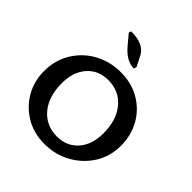

<svg xmlns="http://www.w3.org/2000/svg" viewBox="-236 -1050 1221 1221"><g transform="rotate(45 375.0 -439.5)"><path d="M358.9 8.8Q262.7 8.8 188.2 -35.4Q113.8 -79.6 71.3 -153.3Q28.8 -227.1 28.8 -318.8Q28.8 -417 76.7 -494.4Q124.5 -571.8 204.1 -615Q283.7 -658.2 378.9 -658.2Q476.1 -658.2 551 -614.7Q626 -571.3 668.5 -496.1Q710.9 -420.9 710.9 -329.6Q710.9 -231.4 663.1 -155.8Q615.2 -80.1 535.2 -35.6Q455.1 8.8 358.9 8.8ZM380.9 -81.1Q468.8 -81.1 522.5 -141.8Q576.2 -202.6 576.2 -304.7Q576.2 -423.8 516.6 -495.1Q457 -566.4 357.9 -566.4Q270.5 -566.4 216.8 -505.6Q163.1 -444.8 163.1 -342.8Q163.1 -223.1 222.9 -152.1Q282.7 -81.1 380.9 -81.1ZM421.4 -732.9Q354.5 -732.9 295.4 -802.2L236.8 -871.6L242.2 -888.2Q357.9 -888.2 392.1 -819.8L426.8 -751.5Z"/></g></svg>

Font: Bainsley
Style: Bold
Weight: 700
Designer: Paul James MIller
Foundry: High-Logic / Made with FontCreator
Version: Version 1.411;March 28, 2021;FontCreator 13.0.0.2683 64-bit